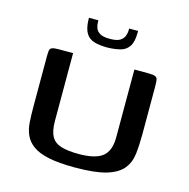

<svg xmlns="http://www.w3.org/2000/svg" viewBox="-95 -713 795 808"><g transform="rotate(15 302.5 -309.0)"><path d="M539 -206Q539 -159 534.5 -120Q530 -81 507.5 -53.5Q485 -26 436.5 -11.5Q388 3 300 3Q230 3 185.5 -6.5Q141 -16 116.5 -34Q92 -52 81 -76.5Q70 -101 68 -132.5Q66 -164 66 -199V-410Q66 -431 67 -441.5Q68 -452 76.5 -456Q85 -460 105 -460H169V-165Q169 -121 182 -97.5Q195 -74 224.5 -65Q254 -56 301 -56Q374 -56 405 -81Q436 -106 436 -165V-460H499Q519 -460 527.5 -456Q536 -452 537.5 -441.5Q539 -431 539 -410ZM303 -520Q270 -520 246 -526.5Q222 -533 209 -553.5Q196 -574 195 -614V-621H236V-615Q236 -601 240.5 -588Q245 -575 259 -566.5Q273 -558 302 -558Q332 -558 346 -566.5Q360 -575 365 -588Q370 -601 370 -615V-621H409V-615Q409 -574 396 -554Q383 -534 359.5 -527.5Q336 -521 303 -520Z"/></g></svg>

Font: Genos Thin Medium
Style: Regular
Weight: 500
Version: Version 1.010